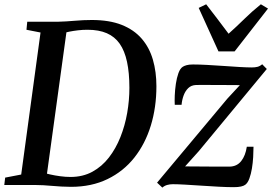

<svg xmlns="http://www.w3.org/2000/svg" viewBox="-28 -842 1240 874"><path d="M96 -743H234Q273 -744 312.5 -747.5Q352 -751 390 -751Q470 -751 526 -728.8Q582 -706.5 617 -666Q652 -625.5 668 -570.2Q684 -515 684 -449.5Q684 -353.5 658.5 -270.2Q633 -187 583.5 -124.5Q534 -62 461.5 -26.8Q389 8.5 295 8.5Q272.5 8.5 251.5 7.2Q230.5 6 210 4.2Q189.5 2.5 169.2 1.2Q149 0 128 0H-8.5L-4.5 -33.5L68.5 -47.5L156.5 -694L92.5 -706.5ZM181.5 -20 163.5 -57.5Q178 -53 199.8 -48Q221.5 -43 246 -39.8Q270.5 -36.5 293 -36.5Q349 -36.5 392.5 -60.2Q436 -84 467.8 -125Q499.5 -166 520.2 -218.2Q541 -270.5 551 -328Q561 -385.5 561 -442Q561 -510.5 550.2 -560.5Q539.5 -610.5 517 -642.8Q494.5 -675 458.2 -690.8Q422 -706.5 370.5 -706.5Q348 -706.5 326.8 -704Q305.5 -701.5 288.2 -698Q271 -694.5 260.5 -691L278 -721.5ZM1064 -454.5Q1051.5 -454.5 1030.2 -454.8Q1009 -455 983.8 -455Q958.5 -455 934.2 -455.2Q910 -455.5 891 -455.5Q872 -455.5 863.5 -455Q842.5 -454 829 -441Q815.5 -428 808 -407.8Q800.5 -387.5 798.5 -365H767.5Q766.5 -381.5 767.5 -407.2Q768.5 -433 772.5 -460.2Q776.5 -487.5 784.2 -509Q792 -530.5 804 -538Q810 -542 821 -545.2Q832 -548.5 850.5 -548.5Q878 -548.5 914.8 -546.5Q951.5 -544.5 990 -541.8Q1028.5 -539 1062.8 -537Q1097 -535 1118.5 -535Q1133 -535 1144 -537.8Q1155 -540.5 1165.5 -549.5L1186.5 -528L877 -154L814.5 -84.5Q834 -84.5 862.2 -84.2Q890.5 -84 920.2 -83.8Q950 -83.5 975.8 -83.5Q1001.5 -83.5 1016.5 -83.5Q1050.5 -84 1070 -108.8Q1089.5 -133.5 1095.5 -174H1126Q1126 -153.5 1124.5 -127.2Q1123 -101 1118.8 -75.2Q1114.5 -49.5 1107.2 -29.5Q1100 -9.5 1088.5 -1Q1082 4 1069.2 7Q1056.5 10 1036 10Q1007.5 10 968.8 8Q930 6 889.8 3.2Q849.5 0.5 814.8 -1.5Q780 -3.5 759 -3.5Q745 -3.5 732.8 0Q720.5 3.5 711 12L687 -10.5L1007 -393ZM966.5 -608 876.5 -806 910.5 -822.5Q935 -791.5 960.5 -757.5Q986 -723.5 1012.5 -688.5Q1049.5 -721.5 1084 -755.5Q1118.5 -789.5 1159.5 -822.5L1192 -803L1040 -608Z"/></svg>

Font: Merriweather 60pt Medium
Style: Italic
Weight: 500
Italic angle: -7.8°
Version: Version 2.101